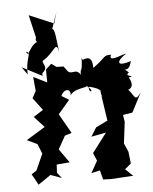

<svg xmlns="http://www.w3.org/2000/svg" viewBox="-54 -812 686 862"><g transform="rotate(-5 289.0 -381.5)"><path d="M338 -423C382 -387 340 -389 349 -417C424 -403 397 -366 404 -424C384 -371 430 -335 401 -372L418 -259L365 -233L340 -193L407 -206L341 -119L356 -84L326 -30L365 -39L376 3L413 4L512 -2L478 -34L506 -58L500 -111L483 -150L495 -247L490 -278L533 -285L578 -372C545 -326 555 -362 506 -408C502 -373 566 -388 530 -443C570 -451 504 -447 533 -466C494 -501 532 -452 546 -516C472 -492 486 -525 528 -551C515 -552 441 -514 460 -552C424 -553 438 -545 376 -500C375 -555 351 -548 331 -540C344 -509 337 -527 327 -550C325 -477 317 -511 317 -474C297 -509 275 -473 257 -499L243 -518L211 -519L189 -535L163 -511L164 -453L103 -483L109 -420L92 -388L134 -332L90 -304L135 -255L50 -203L96 -181L114 -137L81 -63L58 -48C67 -32 77 -16 85 1L142 -38L192 -20L172 -45L174 -82L233 -87L189 -149L222 -208L253 -218L203 -306L255 -367L222 -387C238 -423 270 -415 263 -385C277 -410 312 -412 338 -419ZM55 -531 146 -484C141 -494 162 -549 137 -491C185 -519 143 -541 153 -552C209 -584 219 -643 229 -582C222 -641 219 -691 207 -690L233 -767L218 -714L107 -761L131 -659C122 -631 148 -636 151 -642C99 -640 93 -563 81 -599C108 -590 75 -569 80 -496Z"/></g></svg>

Font: Asimov Aggro
Style: CondIt
Weight: 500
Designer: Google
Version: Version 2.000980; 2014